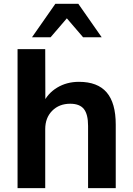

<svg xmlns="http://www.w3.org/2000/svg" viewBox="-20 -973 688 993"><path d="M70.8 -718.8H213.9L214.6 -436.8H201.7Q226.1 -490 275.6 -519.9Q325.2 -549.8 388.4 -549.8Q484.6 -549.8 531.6 -495.2Q578.6 -440.7 578.6 -328.6V0H435.5V-321.8Q435.5 -382.1 413.7 -409.3Q391.8 -436.5 343.3 -436.5Q285.9 -436.5 249.9 -400.1Q213.9 -363.8 213.9 -305.2V0H70.8ZM266.4 -953.4H385L505.9 -780.3H409.7L325.7 -878.2L241.7 -780.3H145.5Z"/></svg>

Font: Min Sans VF VF
Style: Regular
Weight: 400
Designer: Jinseong-Kim, NotoSansCJK, Nunito
Foundry: Jinseong-Kim
Version: Version 1.420;Glyphs 3.1.2 (3151)